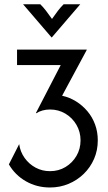

<svg xmlns="http://www.w3.org/2000/svg" viewBox="-20 -853 498 882"><path d="M209.7 8.3Q149.3 8.3 99.3 -20.1Q49.3 -48.6 20.8 -97.9L68.1 -191Q72.9 -155.6 93.1 -127.4Q113.2 -99.3 143.4 -83Q173.6 -66.7 209.7 -66.7Q249.3 -66.7 280.9 -85.8Q312.5 -104.9 331.2 -136.8Q350 -168.8 350 -208.3Q350 -247.2 331.2 -279.5Q312.5 -311.8 280.6 -330.9Q248.6 -350 209.7 -350Q191.7 -350 175.3 -345.5Q159 -341 146.5 -332.6L145.1 -334L259 -554.2H58.3V-625H378.5V-623.6L265.3 -413.2Q300 -405.6 329.5 -387.2Q359 -368.8 381.6 -342Q404.2 -315.3 416.7 -281.2Q429.2 -247.2 429.2 -208.3Q429.2 -162.5 412.2 -123.3Q395.1 -84 364.9 -54.5Q334.7 -25 294.8 -8.3Q254.9 8.3 209.7 8.3ZM216.7 -681.2 86.1 -833.3H165.3Q179.9 -818.8 191.7 -803.1Q203.5 -787.5 218.8 -766Q234 -787.5 245.8 -803.1Q257.6 -818.8 272.2 -833.3H348.6L218.1 -681.2Z"/></svg>

Font: Afacad Flux
Style: Regular
Weight: 400
Designer: Kristian Moeller
Foundry: Dicotype
Version: Version 1.100